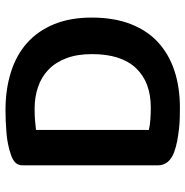

<svg xmlns="http://www.w3.org/2000/svg" viewBox="-8 -653 675 699"><g transform="rotate(-90 329.5 -303.5)"><path d="M482 -306Q482 -360 467 -399.5Q452 -439 425.5 -464.5Q399 -490 362.5 -502.5Q326 -515 283 -515Q260 -515 241.5 -513.5Q223 -512 206 -510V-99Q223 -95 244.5 -93.5Q266 -92 287 -92Q380 -92 431 -146Q482 -200 482 -306ZM615 -307Q615 -226 591.5 -165.5Q568 -105 525 -65.5Q482 -26 421.5 -6Q361 14 287 14Q270 14 250 13.5Q230 13 208.5 10.5Q187 8 165.5 4Q144 0 125 -7Q77 -25 77 -67V-557Q77 -575 87 -585Q97 -595 115 -601Q152 -614 195.5 -617.5Q239 -621 278 -621Q353 -621 415.5 -601.5Q478 -582 522 -543Q566 -504 590.5 -445Q615 -386 615 -307Z"/></g></svg>

Font: Baloo Bhaina 2 SemiBold
Style: Regular
Weight: 600
Designer: Yesha Goshar, Manish Minz, Shuchita Grover and Ek Type
Foundry: Ek Type
Version: Version 1.640;hotconv 1.0.111;makeotfexe 2.5.65597; ttfautoh